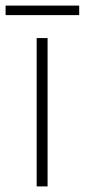

<svg xmlns="http://www.w3.org/2000/svg" viewBox="-42 -666 303 686"><path d="M241 -646H-22V-612H241ZM128 0V-530H89V0Z"/></svg>

Font: Noto Sans Lao ExtraLight
Style: Regular
Weight: 200
Designer: Monotype Design Team
Foundry: Monotype Imaging Inc.
Version: Version 2.003